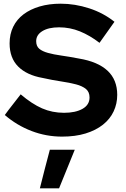

<svg xmlns="http://www.w3.org/2000/svg" viewBox="-20 -730 680 1040"><path d="M6 -107Q27 -136 48.5 -163Q70 -190 92 -219Q153 -167 208 -143Q263 -119 327 -119Q389 -119 427 -140.5Q465 -162 465 -202Q465 -232 445.5 -248Q426 -264 392 -273Q358 -282 311 -289Q264 -296 210 -308Q125 -323 78.5 -369.5Q32 -416 32 -495Q32 -545 51.5 -585Q71 -625 107.5 -652.5Q144 -680 195 -695Q246 -710 309 -710Q386 -710 463 -685Q540 -660 600 -612L519 -498Q467 -538 413 -560Q359 -582 300 -582Q243 -582 209.5 -561.5Q176 -541 176 -507Q176 -480 192.5 -466Q209 -452 239.5 -443.5Q270 -435 312.5 -429Q355 -423 407 -413Q510 -396 562.5 -347Q615 -298 615 -216Q615 -168 595.5 -126.5Q576 -85 537.5 -54.5Q499 -24 443.5 -7Q388 10 316 10Q230 10 150.5 -20.5Q71 -51 6 -107ZM250 81H385Q363 134 342.5 185.5Q322 237 300 290H196Q209 237 222.5 185.5Q236 134 250 81Z"/></svg>

Font: Rosa Sans
Style: Bold
Weight: 700
Designer: Pentagram / MCKL
Foundry: Pentagram / MCKL
Version: Version 1.005;September 16, 2019;FontCreator 11.5.0.2425 64-